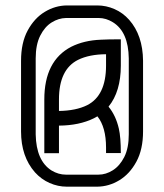

<svg xmlns="http://www.w3.org/2000/svg" viewBox="-20 -722 613 717"><path d="M200.2 -149.9H145.5V-350.6Q145.5 -495.1 246.1 -547.4Q293.9 -571.3 356.4 -573.7Q382.8 -575.2 431.2 -575.2V-477.1Q431.2 -379.9 385.3 -323.7Q412.6 -290.5 423.8 -241.7Q431.2 -209.5 431.2 -150.4H376V-170.9Q376 -247.1 343.8 -287.6L330.6 -280.3Q275.9 -253.4 200.2 -252.9ZM200.2 -307.6Q263.7 -308.6 305.2 -329.1Q376 -364.7 376 -477.1V-519.5Q313 -519 271.5 -498.5Q200.2 -462.9 200.2 -350.6ZM343.3 -24.9H229.5Q196.3 -24.9 165.3 -38.6Q134.3 -52.2 110.4 -78.6Q58.6 -137.7 58.6 -231V-495.1Q58.6 -562.5 83.5 -608.4Q108.4 -654.3 147.2 -677.7Q186 -701.2 229.5 -701.7H343.3Q376.5 -701.7 407.7 -688Q439 -674.3 462.4 -647.9Q513.2 -590.3 514.2 -495.6V-231.4Q514.2 -164.1 489.3 -118.2Q464.4 -72.3 425.5 -48.8Q386.7 -25.4 343.3 -24.9ZM347.7 -69.8Q375.5 -69.8 401.4 -86.2Q427.2 -102.5 444.1 -135.7Q460.9 -168.9 460.9 -220.7V-503.9Q459.5 -603 401.9 -638.7Q376 -654.8 348.6 -654.8H226.6Q198.7 -654.3 172.9 -638.2Q147 -622.1 130.1 -588.6Q113.3 -555.2 113.3 -503.9V-220.2Q115.2 -121.6 172.4 -85.4Q198.2 -69.8 226.1 -69.8Z"/></svg>

Font: Greenwashing Machine
Style: Regular
Weight: 400
Designer: Tup Wanders
Foundry: Free font, DO NOT SELL
Version: Version 1.00;August 10, 2023;FontCreator 11.5.0.2430 64-bit